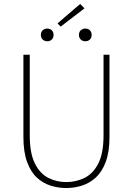

<svg xmlns="http://www.w3.org/2000/svg" viewBox="-20 -936 670 968"><path d="M314 12Q274 12 235.5 0Q197 -12 166 -40.5Q135 -69 116.5 -119.5Q98 -170 98 -246V-660H130V-254Q130 -163 156 -111.5Q182 -60 224 -39Q266 -18 314 -18Q363 -18 406 -39Q449 -60 475.5 -111.5Q502 -163 502 -254V-660H532V-246Q532 -170 513 -119.5Q494 -69 462.5 -40.5Q431 -12 392.5 0Q354 12 314 12ZM218 -728Q205 -728 195.5 -736.5Q186 -745 186 -760Q186 -775 195.5 -783.5Q205 -792 218 -792Q232 -792 241 -783.5Q250 -775 250 -760Q250 -745 241 -736.5Q232 -728 218 -728ZM286 -802 270 -818 384 -916 406 -894ZM410 -728Q397 -728 387.5 -736.5Q378 -745 378 -760Q378 -775 387.5 -783.5Q397 -792 410 -792Q424 -792 433 -783.5Q442 -775 442 -760Q442 -745 433 -736.5Q424 -728 410 -728Z"/></svg>

Font: Source Sans Variable
Style: Regular
Weight: 200
Designer: Paul D. Hunt
Foundry: Adobe Systems Incorporated
Version: Version 3.006;hotconv 1.0.111;makeotfexe 2.5.65597